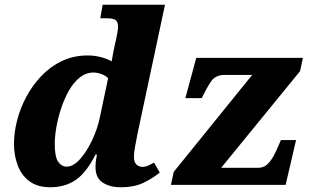

<svg xmlns="http://www.w3.org/2000/svg" viewBox="-20 -780 1317 810"><path d="M192 10Q138 10 104 -15.5Q70 -41 54.5 -83Q39 -125 39 -173Q39 -220 52 -271.5Q65 -323 91 -371.5Q117 -420 154.5 -459.5Q192 -499 241 -522.5Q290 -546 350 -546Q379 -546 405.5 -539Q432 -532 451 -521Q453 -534 457 -554.5Q461 -575 463 -584L471 -620Q474 -634 476 -646.5Q478 -659 478 -667Q478 -686 469 -694.5Q460 -703 427 -703H403L413 -760H676L560 -215Q555 -190 550 -162.5Q545 -135 545 -118Q545 -96 555.5 -86Q566 -76 581 -76Q594 -76 607.5 -82.5Q621 -89 630 -94L654 -52Q626 -29 586.5 -9.5Q547 10 489 10Q443 10 413 -10Q383 -30 383 -74Q383 -91 385 -105Q387 -119 389 -128H383Q344 -51 299 -20.5Q254 10 192 10ZM261 -77Q289 -77 317 -108Q345 -139 368 -187Q391 -235 402 -288L436 -450Q426 -461 408 -467.5Q390 -474 374 -474Q343 -474 317 -453.5Q291 -433 271.5 -399Q252 -365 238.5 -324.5Q225 -284 218 -244.5Q211 -205 211 -173Q211 -118 225.5 -97.5Q240 -77 261 -77ZM701 0 713 -55 1044 -464H928Q889 -464 870.5 -436.5Q852 -409 833 -370L831 -366H762L808 -536H1258L1246 -480L913 -72H1069Q1092 -72 1107.5 -86.5Q1123 -101 1134.5 -122.5Q1146 -144 1155 -166L1165 -189H1229L1185 0Z"/></svg>

Font: Noto Serif ExtraBold
Style: Italic
Weight: 800
Italic angle: -12°
Designer: Monotype Design Team
Foundry: Monotype Imaging Inc.
Version: Version 2.013